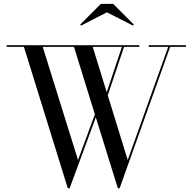

<svg xmlns="http://www.w3.org/2000/svg" viewBox="-20 -990 1023 1020"><path d="M548 -924.5 410.5 -854 406 -859.5 516 -969.5H581L691 -859.5L686.5 -854ZM720 -741H639L552.5 -483.5L658.5 -140L873.5 -741H770.5V-750H968V-741H884L615.5 10H606L489 -366.5L350 10H340L107 -741H15.5V-750H720ZM394.5 -140 484 -382.5 373 -741H207ZM472.5 -741 547 -500 627.5 -741Z"/></svg>

Font: Bodoni* 24pt
Style: Regular
Weight: 400
Version: Version 2.3